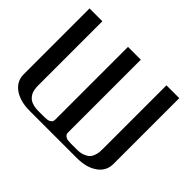

<svg xmlns="http://www.w3.org/2000/svg" viewBox="-162 -1058 1324 1324"><g transform="rotate(45 500.0 -396.0)"><path d="M916.5 -791.5V-149.9Q916.5 -80.6 859.1 -40.3Q801.8 0 708.5 0H541.5H416.5H250Q156.2 0 98.9 -40.3Q41.5 -80.6 41.5 -149.9V-791.5H166.5V-172.9Q166.5 -159.7 167 -149.9Q167.5 -140.1 170.2 -125.5Q172.9 -110.8 177.7 -100.3Q182.6 -89.8 191.9 -78.1Q201.2 -66.4 213.9 -58.8Q226.6 -51.3 246.6 -46.4Q266.6 -41.5 291.5 -41.5H333.5Q347.7 -41.5 354.7 -41.7Q361.8 -42 373.3 -43Q384.8 -43.9 390.9 -46.6Q397 -49.3 403.8 -54Q410.6 -58.6 413.6 -65.9Q416.5 -73.2 416.5 -83.5V-791.5H541.5V-83.5Q541.5 -73.2 544.4 -65.9Q547.4 -58.6 554.2 -54Q561 -49.3 567.1 -46.6Q573.2 -43.9 585 -43Q596.7 -42 603.8 -41.7Q610.8 -41.5 625 -41.5H666.5Q701.2 -41.5 725.8 -51Q750.5 -60.5 762.9 -73.2Q775.4 -85.9 782.2 -106.2Q789.1 -126.5 790.3 -139.9Q791.5 -153.3 791.5 -172.9V-791.5Z"/></g></svg>

Font: Gputeks
Style: Bold
Weight: 600
Width: 8
Version: Version 0.9